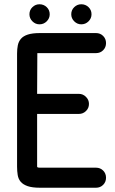

<svg xmlns="http://www.w3.org/2000/svg" viewBox="-20 -879 539 900"><path d="M165 -765Q146 -765 132 -779Q118 -793 118 -812Q118 -832 132 -845.5Q146 -859 165 -859Q185 -859 199 -845.5Q213 -832 213 -812Q213 -793 199 -779Q185 -765 165 -765ZM361 -765Q342 -765 328 -779Q314 -793 314 -812Q314 -832 328 -845.5Q342 -859 361 -859Q381 -859 395 -845.5Q409 -832 409 -812Q409 -793 395 -779Q381 -765 361 -765ZM430 -724Q450 -724 463.5 -710.5Q477 -697 477 -677Q477 -657 463.5 -643.5Q450 -630 430 -630H155L154 -439H350Q369 -439 383 -425Q397 -411 397 -392Q397 -372 383 -358.5Q369 -345 350 -345H154V-98Q154 -96 156.5 -94.5Q159 -93 168 -93H430Q450 -93 463.5 -79.5Q477 -66 477 -46Q477 -26 463.5 -12.5Q450 1 430 1H168Q131 1 109.5 -6.5Q88 -14 77 -27Q66 -40 63 -58.5Q60 -77 60 -98V-628Q60 -649 63.5 -666.5Q67 -684 78 -697Q89 -710 110.5 -717Q132 -724 168 -724Z"/></svg>

Font: VDS
Style: Regular
Weight: 400
Designer: artmaker
Foundry: artmaker
Version: Version 1.000 2009 initial release